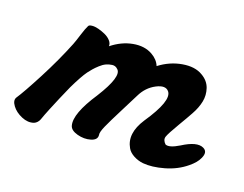

<svg xmlns="http://www.w3.org/2000/svg" viewBox="-149 -409 663 522"><g transform="rotate(20 182.0 -148.0)"><path d="M377.9 -76.2Q417.5 -101.6 438 -91.8Q453.6 -84.5 443.8 -64Q437.5 -49.3 418.9 -34.2Q393.6 -13.2 359.1 -3.4Q324.7 6.3 298.8 3.9Q284.2 2.4 271 -4.6Q257.8 -11.7 252 -22Q231 -58.1 262.2 -106Q313.5 -181.6 295.9 -203.1Q284.7 -216.8 259.5 -203.6Q234.4 -190.4 221.2 -163.1Q212.9 -146 194.3 -109.9Q175.8 -73.7 167 -54Q158.2 -34.2 160.2 -26.9Q161.6 -13.2 143.6 -7.8Q125.5 -2.4 105.5 -7.8Q85.4 -13.2 82 -25.9Q73.2 -57.6 119.1 -127Q163.6 -197.8 145 -212.9Q138.2 -219.7 128.9 -218.5Q119.6 -217.3 111.8 -213.6Q104 -210 95.7 -202.4Q87.4 -194.8 82 -188.5Q76.7 -182.1 71.8 -175.8Q60.1 -159.7 42 -122.1Q23.9 -81.5 9.8 -46.9Q6.3 -39.1 2.4 -28.3Q-1.5 -17.6 -3.2 -12.9Q-4.9 -8.3 -8.5 -4.2Q-12.2 0 -17.1 2Q-33.2 7.8 -52.2 -0.2Q-71.3 -8.3 -81.5 -22.2Q-91.8 -36.1 -85.9 -45.9Q-71.8 -66.9 -41.7 -124.5Q-11.7 -182.1 9.8 -235.8Q13.7 -245.6 20 -266.1Q26.4 -286.6 30.8 -294.9Q32.2 -298.8 40.5 -299.8Q48.8 -300.8 59.3 -298.1Q69.8 -295.4 80.1 -290.8Q90.3 -286.1 96.9 -278.8Q103.5 -271.5 103 -263.2Q130.9 -285.6 162.6 -291.5Q194.3 -297.4 217.8 -284.2Q236.3 -273.9 243.2 -256.8Q272.5 -279.3 307.4 -285.4Q342.3 -291.5 365.2 -277.8Q384.8 -266.6 391.4 -247.6Q397.9 -228.5 394 -209.2Q390.1 -189.9 378.9 -169.9Q370.1 -153.8 355 -128.4Q335.4 -95.2 332 -85Q328.6 -74.7 338.9 -64.9Q350.6 -59.6 377.9 -76.2Z"/></g></svg>

Font: Florida Vibes
Style: Regular
Weight: 400
Italic angle: -30°
Designer: Turbologo.com
Foundry: Turbologo.com
Version: Version 1.000;hotconv 1.0.109;makeotfexe 2.5.65596